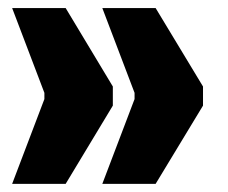

<svg xmlns="http://www.w3.org/2000/svg" viewBox="-20 -512 560 471"><path d="M9.8 -492.2H141.1L256.8 -299.8V-252.9L141.1 -61H9.8L88.9 -269V-284.2ZM231 -492.2H361.8L478 -299.8V-252.9L361.8 -61H231L310.1 -269V-284.2Z"/></svg>

Font: AlfaSlabOne-Regular
Style: Regular
Weight: 400
Designer: JM Sole
Foundry: JM Sole
Version: Version 1.001